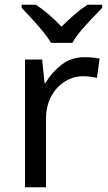

<svg xmlns="http://www.w3.org/2000/svg" viewBox="-20 -786 453 806"><path d="M335 -546Q350 -546 367.5 -544.5Q385 -543 398 -540L387 -459Q374 -462 358.5 -464Q343 -466 329 -466Q288 -466 252 -443.5Q216 -421 194.5 -380.5Q173 -340 173 -286V0H85V-536H157L167 -438H171Q197 -482 238 -514Q279 -546 335 -546ZM194 -606Q181 -629 159 -655.5Q137 -682 113 -708Q89 -734 71 -753V-766H131Q157 -749 185 -725Q213 -701 238 -674Q265 -701 293 -725Q321 -749 347 -766H409V-753Q390 -734 365.5 -708Q341 -682 318.5 -655.5Q296 -629 284 -606Z"/></svg>

Font: Noto Sans Masaram Gondi
Style: Regular
Weight: 400
Designer: Ek Type & Mukund Gokhale
Foundry: Ek Type
Version: Version 1.004; ttfautohint (v1.8.4.7-5d5b)